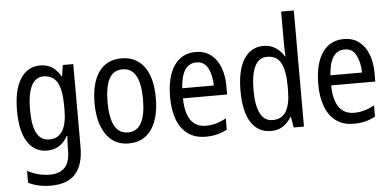

<svg xmlns="http://www.w3.org/2000/svg" viewBox="-61 -886 2554 1252"><g transform="rotate(-5 1216.5 -260.0)"><path d="M222 -547Q264 -547 297 -527.5Q330 -508 354 -466H359L369 -537H438V7Q438 120 386.5 180Q335 240 224 240Q140 240 77 208V130Q148 168 224 168Q287 168 321 133Q355 98 355 22V5Q355 -10 356 -32Q357 -54 359 -74H355Q308 10 220 10Q137 10 91.5 -61Q46 -132 46 -266Q46 -402 92.5 -474.5Q139 -547 222 -547ZM237 -474Q184 -474 157.5 -420.5Q131 -367 131 -265Q131 -161 158 -111Q185 -61 240 -61Q355 -61 355 -245V-269Q355 -377 326.5 -425.5Q298 -474 237 -474Z M955 -269Q955 -141 904 -65.5Q853 10 753 10Q659 10 606.5 -65.5Q554 -141 554 -269Q554 -402 605 -474.5Q656 -547 755 -547Q848 -547 901.5 -476Q955 -405 955 -269ZM639 -269Q639 -169 667 -115.5Q695 -62 755 -62Q814 -62 842.5 -114.5Q871 -167 871 -269Q871 -370 842.5 -422.5Q814 -475 755 -475Q694 -475 666.5 -422.5Q639 -370 639 -269Z M1239 -546Q1298 -546 1338.5 -515Q1379 -484 1399.5 -430Q1420 -376 1420 -308V-252H1131Q1134 -61 1266 -61Q1333 -61 1398 -98V-24Q1366 -7 1332.5 1.5Q1299 10 1258 10Q1187 10 1140.5 -24.5Q1094 -59 1071 -121Q1048 -183 1048 -265Q1048 -400 1098 -473Q1148 -546 1239 -546ZM1239 -478Q1142 -478 1132 -318H1339Q1338 -385 1314 -431.5Q1290 -478 1239 -478Z M1685 10Q1601 10 1555 -60.5Q1509 -131 1509 -268Q1509 -403 1555 -475Q1601 -547 1683 -547Q1727 -547 1761 -525.5Q1795 -504 1817 -468H1821Q1820 -487 1819 -507.5Q1818 -528 1818 -543V-760H1901V0H1834L1822 -69H1818Q1795 -32 1763 -11Q1731 10 1685 10ZM1702 -60Q1762 -60 1790 -106.5Q1818 -153 1818 -246V-272Q1818 -374 1791 -424Q1764 -474 1701 -474Q1646 -474 1620 -420Q1594 -366 1594 -267Q1594 -166 1620.5 -113Q1647 -60 1702 -60Z M2209 -546Q2268 -546 2308.5 -515Q2349 -484 2369.5 -430Q2390 -376 2390 -308V-252H2101Q2104 -61 2236 -61Q2303 -61 2368 -98V-24Q2336 -7 2302.5 1.5Q2269 10 2228 10Q2157 10 2110.5 -24.5Q2064 -59 2041 -121Q2018 -183 2018 -265Q2018 -400 2068 -473Q2118 -546 2209 -546ZM2209 -478Q2112 -478 2102 -318H2309Q2308 -385 2284 -431.5Q2260 -478 2209 -478Z"/></g></svg>

Font: Noto Sans Thai Cond
Style: Regular
Weight: 400
Width: 3
Designer: Monotype Design Team
Foundry: Monotype Imaging Inc.
Version: Version 2.002; ttfautohint (v1.8.4.7-5d5b)